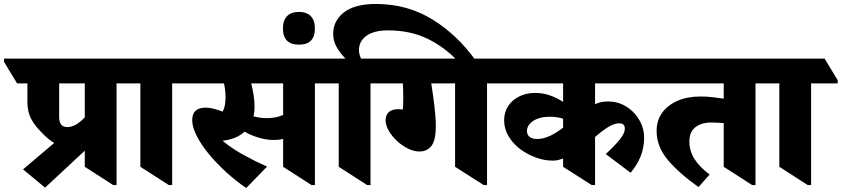

<svg xmlns="http://www.w3.org/2000/svg" viewBox="-94 -922 4239 967"><path d="M133 23 22 -69 179 -202Q150 -220 126 -244Q80 -289 62 -325Q44 -361 44 -407V-502H-8L-74 -611V-627H561L627 -518V-502H493V10H476L333 -82V-163ZM204 -332Q204 -282 245 -282Q287 -282 333 -331V-502H204Z M756 10 613 -82V-502H545L479 -611V-627H841L907 -518V-502H773V10Z M1146 25Q1092 -12 1043 -57Q994 -102 956 -148.5Q918 -195 896 -239Q874 -283 874 -317Q874 -380 942 -380Q960 -380 981.5 -374.5Q1003 -369 1027 -360Q1036 -376 1039 -395Q1042 -414 1042 -433Q1042 -466 1034 -502H825L759 -611V-627H1560L1626 -518V-502H1492V10H1475L1332 -82V-222Q1310 -217 1283 -217Q1249 -217 1209.5 -228.5Q1170 -240 1138 -259Q1100 -224 1040 -215Q1032 -214 1027 -213Q1074 -174 1133 -141.5Q1192 -109 1251 -83ZM1188 -383Q1188 -358 1183 -336Q1198 -332 1215 -329.5Q1232 -327 1250 -327Q1296 -327 1332 -343V-502H1171Q1179 -472 1183.5 -442Q1188 -412 1188 -383Z M1412 -697Q1331 -697 1331 -779Q1331 -819 1351.5 -840.5Q1372 -862 1412 -862Q1451 -862 1471.5 -840.5Q1492 -819 1492 -779Q1492 -697 1412 -697Z M1755 10 1612 -82V-502H1544L1478 -611V-627H1646Q1619 -654 1601.5 -685Q1584 -716 1584 -751Q1584 -817 1638 -859.5Q1692 -902 1800 -902Q1958 -902 2085.5 -823Q2213 -744 2307 -610H2216Q2147 -684 2060 -726.5Q1973 -769 1860 -769Q1790 -769 1752 -742Q1714 -715 1714 -670Q1714 -658 1717 -647Q1720 -636 1724 -627H1840L1906 -518V-502H1772V10Z M2018 -159Q1990 -159 1960 -174Q1930 -189 1904.5 -213Q1879 -237 1863.5 -264.5Q1848 -292 1848 -316Q1848 -343 1864.5 -357.5Q1881 -372 1910 -372Q1922 -372 1934 -370Q1937 -382 1937 -424Q1937 -465 1935 -502H1824L1758 -611V-627H2427L2493 -518V-502H2359V10H2342L2198 -82V-502H2078Q2087 -446 2094 -387.5Q2101 -329 2101 -287Q2101 -217 2079.5 -188Q2058 -159 2018 -159Z M2690 -113Q2647 -113 2604 -129Q2561 -145 2527 -170Q2490 -198 2467.5 -235.5Q2445 -273 2445 -316Q2445 -357 2465.5 -388Q2486 -419 2521.5 -436.5Q2557 -454 2600 -454Q2642 -454 2677.5 -441Q2713 -428 2742 -409V-502H2411L2345 -611V-627H3185L3251 -518V-502H2903V-397Q2917 -404 2933 -407.5Q2949 -411 2969 -411Q3011 -411 3045.5 -393.5Q3080 -376 3104 -348Q3150 -294 3150 -230Q3150 -178 3132.5 -134.5Q3115 -91 3082 -52L2957 -146Q3003 -189 3028 -220Q3053 -251 3053 -274Q3053 -301 3025 -301Q3000 -301 2970.5 -283Q2941 -265 2903 -232V10H2886L2742 -82V-124Q2715 -113 2690 -113ZM2560 -262Q2560 -243 2573.5 -232.5Q2587 -222 2610 -222Q2641 -222 2673.5 -236.5Q2706 -251 2742 -279V-324Q2728 -329 2711 -331.5Q2694 -334 2675 -334Q2623 -334 2591.5 -313Q2560 -292 2560 -262Z M3424 20Q3330 -46 3271.5 -114Q3213 -182 3213 -263Q3213 -315 3240.5 -353.5Q3268 -392 3317.5 -414Q3367 -436 3434 -436Q3464 -436 3495 -432.5Q3526 -429 3551 -425V-502H3169L3103 -611V-627H3779L3845 -518V-502H3711V10H3694L3551 -82V-302Q3537 -303 3520.5 -304Q3504 -305 3488 -305Q3438 -305 3408 -281Q3378 -257 3378 -210Q3378 -162 3403.5 -121.5Q3429 -81 3480 -43Z M3974 10 3831 -82V-502H3763L3697 -611V-627H4059L4125 -518V-502H3991V10Z"/></svg>

Font: Noto Serif Devanagari Black
Style: Regular
Weight: 900
Designer: Universal Thirst, Indian Type Foundry and the Monotype Design Team
Foundry: Monotype Imaging Inc.
Version: Version 2.004; ttfautohint (v1.8.4.7-5d5b)